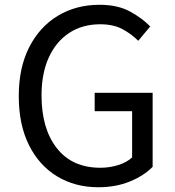

<svg xmlns="http://www.w3.org/2000/svg" viewBox="-20 -766 729 799"><path d="M389.2 13.2Q292.5 13.2 217.8 -32Q143.1 -77.1 100.6 -162.1Q58.1 -247.1 58.1 -366.2Q58.1 -484.4 101.6 -569.6Q145 -654.8 220.9 -700.4Q296.9 -746.1 394 -746.1Q470.7 -746.1 522.2 -717.5Q573.7 -689 605 -655.8L555.2 -596.2Q527.3 -624.5 489.5 -644.8Q451.7 -665 397 -665Q323.2 -665 268.3 -629.2Q213.4 -593.3 183.1 -526.9Q152.8 -460.4 152.8 -369.1Q152.8 -230.5 216.6 -149.2Q280.3 -67.9 397.9 -67.9Q437 -67.9 472.7 -79.3Q508.3 -90.8 529.8 -110.8V-303.2H374V-379.9H615.2V-71.8Q579.6 -35.2 521 -11Q462.4 13.2 389.2 13.2Z"/></svg>

Font: Source Han Sans CN
Style: Regular
Weight: 400
Designer: Ryoko NISHIZUKA  (kana, bopomofo & ideographs); Paul D. Hunt (Latin, Greek & Cyrillic); Sandoll Communications , Soo-you
Foundry: Adobe
Version: Version 2.004;hotconv 1.0.118;makeotfexe 2.5.65603